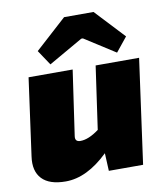

<svg xmlns="http://www.w3.org/2000/svg" viewBox="-85 -821 783 905"><g transform="rotate(-10 306.5 -368.0)"><path d="M181 -542 133 -614 283 -750H424L555 -610L500 -542L353 -636H345ZM598 -500 529 0H365L361 -85Q259 14 157 14Q79 14 43.5 -23.5Q8 -61 18 -130L69 -500H280L235 -189Q231 -162 258 -162Q297 -162 347 -199L390 -500Z"/></g></svg>

Font: Exo 2.0 Black
Style: Italic
Weight: 900
Italic angle: -8°
Designer: Natanael Gama
Version: Version 1.001;PS 001.001;hotconv 1.0.70;makeotf.lib2.5.58329